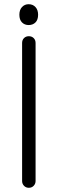

<svg xmlns="http://www.w3.org/2000/svg" viewBox="-20 -882 274 912"><path d="M117 10Q103 10 94 0.5Q85 -9 85 -22V-678Q85 -692 94 -701Q103 -710 117 -710Q131 -710 140 -701Q149 -692 149 -678V-22Q149 -9 140 0.5Q131 10 117 10ZM116 -763Q97 -763 84.5 -775.5Q72 -788 72 -812Q72 -835 84.5 -848.5Q97 -862 116 -862Q136 -862 148.5 -848.5Q161 -835 161 -812Q161 -788 148.5 -775.5Q136 -763 116 -763Z"/></svg>

Font: National Park Light
Style: Regular
Weight: 300
Designer: Andrea Herstowski, Ben Hoepner
Version: Version 1.009